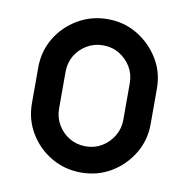

<svg xmlns="http://www.w3.org/2000/svg" viewBox="-71 -653 724 736"><g transform="rotate(10 291.5 -285.5)"><path d="M291 13Q227 13 174.5 -18Q122 -49 91 -101Q60 -153 60 -216V-355Q60 -418 90.5 -469.5Q121 -521 174 -552.5Q227 -584 291 -584Q355 -584 407 -552.5Q459 -521 490.5 -469.5Q522 -418 522 -355V-216Q522 -153 490.5 -101Q459 -49 407 -18Q355 13 291 13ZM291 -89Q326 -89 354 -106Q382 -123 399 -151.5Q416 -180 416 -214V-357Q416 -392 399 -420Q382 -448 354 -465Q326 -482 291 -482Q256 -482 227.5 -465Q199 -448 182.5 -420Q166 -392 166 -357V-214Q166 -180 182.5 -151.5Q199 -123 227.5 -106Q256 -89 291 -89Z"/></g></svg>

Font: Miriam Libre SemiBold
Style: Regular
Weight: 600
Version: Version 2.000